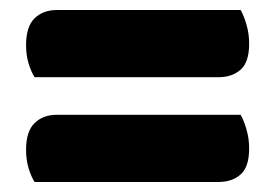

<svg xmlns="http://www.w3.org/2000/svg" viewBox="-20 -487 549 383"><path d="M416 -333H49Q42 -344 37 -360.5Q32 -377 32 -397Q32 -434 49 -450.5Q66 -467 93 -467H460Q466 -457 471.5 -438.5Q477 -420 477 -400Q477 -363 460 -348Q443 -333 416 -333ZM416 -124H49Q42 -135 37 -151.5Q32 -168 32 -188Q32 -225 49 -241.5Q66 -258 93 -258H460Q466 -248 471.5 -229.5Q477 -211 477 -191Q477 -154 460 -139Q443 -124 416 -124Z"/></svg>

Font: Baloo Bhaijaan 2 ExtraBold
Style: Regular
Weight: 800
Designer: Sanskriti Dholi, Noopur Datye and Ek Type
Foundry: Ek Type
Version: Version 1.701